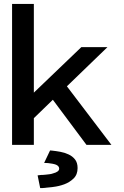

<svg xmlns="http://www.w3.org/2000/svg" viewBox="-20 -732 624 970"><path d="M151 -264 391 -494H523L318 -296L543 0H417L247 -228L151 -135V0H41V-712H151ZM233 28 244 29Q263 31 285 35Q307 39 326 48Q346 57 359 73.5Q372 90 372 117Q372 150 352 169.5Q332 189 305 199Q278 209 248.5 212.5Q219 216 196 218H183L170 154L186 152Q192 152 199.5 151.5Q207 151 215 150Q223 149 231.5 148Q240 147 248 144Q279 136 279 120Q279 107 263 100Q255 97 244 95Q233 93 223 92L203 91Z"/></svg>

Font: Codetta
Style: Bold
Weight: 700
Designer: Ulrich Proeller
Foundry: PROSA GmbH
Version: Version 2.00;September 29, 2018;FontCreator 11.5.0.2427 64-b